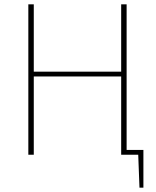

<svg xmlns="http://www.w3.org/2000/svg" viewBox="-20 -710 717 881"><path d="M638 -22V0H536V-22ZM638 -7V151H620L614 -7ZM135 -690V0H110V-690ZM547 -381V-359H127V-381ZM561 -690V0H536V-690Z"/></svg>

Font: Exo 2 Thin
Style: Regular
Weight: 250
Designer: Natanael Gama
Foundry: Natanael Gama
Version: Version 2.010